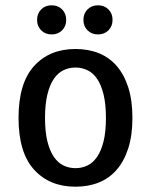

<svg xmlns="http://www.w3.org/2000/svg" viewBox="-20 -695 570 725"><path d="M50 0ZM480 -250Q480 -184 464.5 -135.5Q449 -87 421 -54.5Q393 -22 353.5 -6Q314 10 265 10Q167 10 108.5 -54.5Q50 -119 50 -250Q50 -381 108.5 -445.5Q167 -510 265 -510Q314 -510 353.5 -494Q393 -478 421 -445.5Q449 -413 464.5 -364.5Q480 -316 480 -250ZM380 -250Q380 -302 371 -338.5Q362 -375 346.5 -397.5Q331 -420 310 -430Q289 -440 265 -440Q241 -440 220 -430Q199 -420 183.5 -397.5Q168 -375 159 -338.5Q150 -302 150 -250Q150 -197 159 -161Q168 -125 183.5 -102.5Q199 -80 220 -70Q241 -60 265 -60Q289 -60 310 -70Q331 -80 346.5 -102.5Q362 -125 371 -161Q380 -197 380 -250ZM230 -620Q230 -596 214.5 -580.5Q199 -565 175 -565Q151 -565 135.5 -580.5Q120 -596 120 -620Q120 -644 135.5 -659.5Q151 -675 175 -675Q199 -675 214.5 -659.5Q230 -644 230 -620ZM405 -620Q405 -596 389.5 -580.5Q374 -565 350 -565Q326 -565 310.5 -580.5Q295 -596 295 -620Q295 -644 310.5 -659.5Q326 -675 350 -675Q374 -675 389.5 -659.5Q405 -644 405 -620Z"/></svg>

Font: Scada
Style: Regular
Weight: 400
Designer: Jovanny Lemonad
Foundry: Jovanny Lemonad
Version: Version 3.005; ttfautohint (v0.91) -l 8 -r 50 -G 200 -x 0 -w